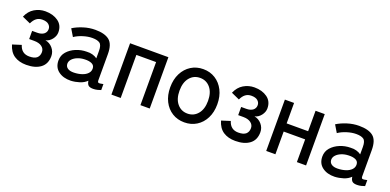

<svg xmlns="http://www.w3.org/2000/svg" viewBox="-8 -1122 3550 1747"><g transform="rotate(20 1767.5 -248.0)"><path d="M225 11Q155 11 108 -20Q61 -51 41 -119L126 -146Q149 -70 225 -70Q276 -70 298.5 -90.5Q321 -111 321 -147Q321 -179 294 -199Q267 -219 220 -219H171V-298H220Q261 -298 284 -316Q307 -334 307 -364Q307 -390 286.5 -408Q266 -426 225 -426Q191 -426 167.5 -408Q144 -390 128 -355L48 -391Q73 -450 121 -478.5Q169 -507 225 -507Q300 -507 350 -471Q400 -435 400 -367Q400 -331 375 -299Q350 -267 314 -259Q356 -252 385 -218.5Q414 -185 414 -141Q414 -66 363 -27.5Q312 11 225 11Z M656 8Q583 10 535.5 -25.5Q488 -61 488 -128Q488 -177 519.5 -213Q551 -249 600.5 -269.5Q650 -290 703 -290Q734 -292 760 -284.5Q786 -277 805 -263V-335Q805 -391 781.5 -408Q758 -425 709 -425Q667 -425 619.5 -410Q572 -395 539 -372L497 -442Q538 -468 594.5 -486Q651 -504 709 -504Q801 -504 846 -467.5Q891 -431 891 -335V-82Q891 -63 901 -60Q911 -57 946 -65V-7Q933 -2 913 3Q893 8 872 8Q840 8 826 -4Q812 -16 807 -47Q780 -20 739 -7Q698 6 656 8ZM657 -71Q699 -72 733.5 -83.5Q768 -95 788 -116.5Q808 -138 806 -168Q804 -196 777.5 -208Q751 -220 710 -218Q673 -217 642 -204.5Q611 -192 592.5 -172Q574 -152 574 -127Q575 -99 597 -84.5Q619 -70 657 -71Z M1047 0V-497H1418V0H1328V-417H1137V0Z M1755 11Q1689 11 1637.5 -21Q1586 -53 1556.5 -111Q1527 -169 1527 -246Q1527 -323 1556.5 -381Q1586 -439 1637.5 -471.5Q1689 -504 1755 -504Q1821 -504 1872.5 -471.5Q1924 -439 1953.5 -381Q1983 -323 1983 -246Q1983 -169 1953.5 -111Q1924 -53 1872.5 -21Q1821 11 1755 11ZM1755 -74Q1816 -74 1854.5 -120Q1893 -166 1893 -246Q1893 -327 1854.5 -373Q1816 -419 1755 -419Q1694 -419 1655.5 -373Q1617 -327 1617 -246Q1617 -166 1655.5 -120Q1694 -74 1755 -74Z M2249 11Q2179 11 2132 -20Q2085 -51 2065 -119L2150 -146Q2173 -70 2249 -70Q2300 -70 2322.5 -90.5Q2345 -111 2345 -147Q2345 -179 2318 -199Q2291 -219 2244 -219H2195V-298H2244Q2285 -298 2308 -316Q2331 -334 2331 -364Q2331 -390 2310.5 -408Q2290 -426 2249 -426Q2215 -426 2191.5 -408Q2168 -390 2152 -355L2072 -391Q2097 -450 2145 -478.5Q2193 -507 2249 -507Q2324 -507 2374 -471Q2424 -435 2424 -367Q2424 -331 2399 -299Q2374 -267 2338 -259Q2380 -252 2409 -218.5Q2438 -185 2438 -141Q2438 -66 2387 -27.5Q2336 11 2249 11Z M2546 0V-497H2635V-299H2843V-497H2932V0H2843V-220H2635V0Z M3211 8Q3138 10 3090.5 -25.5Q3043 -61 3043 -128Q3043 -177 3074.5 -213Q3106 -249 3155.5 -269.5Q3205 -290 3258 -290Q3289 -292 3315 -284.5Q3341 -277 3360 -263V-335Q3360 -391 3336.5 -408Q3313 -425 3264 -425Q3222 -425 3174.5 -410Q3127 -395 3094 -372L3052 -442Q3093 -468 3149.5 -486Q3206 -504 3264 -504Q3356 -504 3401 -467.5Q3446 -431 3446 -335V-82Q3446 -63 3456 -60Q3466 -57 3501 -65V-7Q3488 -2 3468 3Q3448 8 3427 8Q3395 8 3381 -4Q3367 -16 3362 -47Q3335 -20 3294 -7Q3253 6 3211 8ZM3212 -71Q3254 -72 3288.5 -83.5Q3323 -95 3343 -116.5Q3363 -138 3361 -168Q3359 -196 3332.5 -208Q3306 -220 3265 -218Q3228 -217 3197 -204.5Q3166 -192 3147.5 -172Q3129 -152 3129 -127Q3130 -99 3152 -84.5Q3174 -70 3212 -71Z"/></g></svg>

Font: Zen Kaku Gothic New Medium
Style: Regular
Weight: 500
Designer: Yoshimichi Ohira
Foundry: Positype
Version: Version 1.002